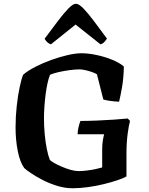

<svg xmlns="http://www.w3.org/2000/svg" viewBox="-20 -1004 794 1024"><path d="M366.5 0Q326.5 0 285 -12.8Q243.5 -25.5 207.2 -44.2Q171 -63 144.8 -80.8Q118.5 -98.5 109 -108Q86.5 -139 74.8 -198.2Q63 -257.5 63 -323.5Q63 -382 69.2 -438.5Q75.5 -495 85 -539.8Q94.5 -584.5 103.5 -605.5Q128.5 -627 167.8 -647.2Q207 -667.5 252.8 -684Q298.5 -700.5 341 -710.2Q383.5 -720 414 -720Q450.5 -720 493.5 -711Q536.5 -702 576 -686.2Q615.5 -670.5 640.5 -649.5Q639.5 -588.5 631 -539.8Q622.5 -491 615 -461.5Q585.5 -463 563 -466.5Q540.5 -470 531 -473.5L497 -608Q486 -614.5 468.5 -620.5Q451 -626.5 433.8 -630.2Q416.5 -634 403.5 -634Q382.5 -634 352 -630Q321.5 -626 292.8 -619.5Q264 -613 247 -605.5Q239.5 -588 233.5 -560.5Q227.5 -533 223.2 -500.2Q219 -467.5 216.8 -434.5Q214.5 -401.5 214.5 -372.5Q214.5 -331 218.5 -288Q222.5 -245 229.8 -209Q237 -173 246 -151Q252 -144.5 269 -134.8Q286 -125 309.5 -115Q333 -105 356.5 -98.2Q380 -91.5 399 -91.5Q419 -91.5 443.2 -94.5Q467.5 -97.5 489.8 -102.2Q512 -107 525 -111V-210.5Q525 -235.5 528.8 -257Q532.5 -278.5 535.5 -288H394Q394 -306 399.2 -327.2Q404.5 -348.5 409 -359Q450 -359 497 -361Q544 -363 588 -366Q632 -369 661.5 -372L673.5 -359Q667.5 -338.5 661 -291.8Q654.5 -245 654.5 -183V-63Q638 -53.5 606.2 -42.8Q574.5 -32 533.5 -22Q492.5 -12 449.2 -6Q406 0 366.5 0ZM251.5 -767.5Q240 -771 231 -780Q222 -789 218 -797.5Q257 -850 288.8 -892Q320.5 -934 345 -959Q369.5 -984 384.5 -984Q400.5 -984 424.8 -959Q449 -934 480.8 -891.8Q512.5 -849.5 550.5 -798Q546.5 -792 537.8 -781.5Q529 -771 516 -767.5L383 -873Z"/></svg>

Font: Texturina Medium
Style: Regular
Weight: 500
Designer: Guillermo Torres Carreño
Foundry: Omnibus-Type
Version: Version 1.003